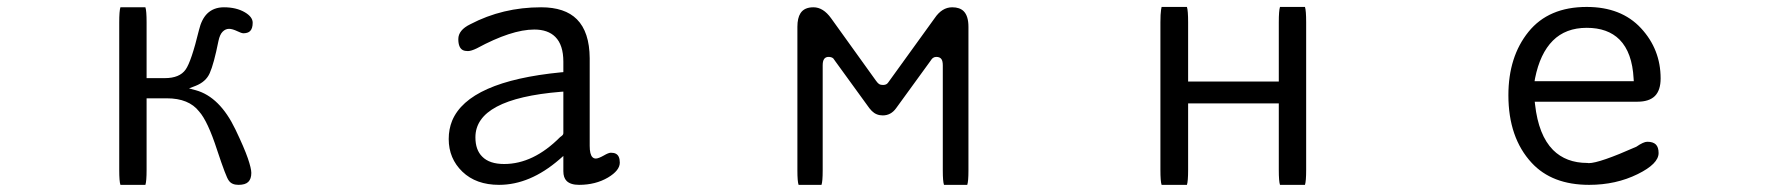

<svg xmlns="http://www.w3.org/2000/svg" viewBox="-20 -513 5040 548"><path d="M395 14.6Q398.4 4.4 398.4 -28.3V-232.4H456.1Q519 -232.4 548.3 -194.8Q572.8 -167.5 599.6 -85Q625.5 -6.8 632.8 2Q641.1 14.6 660.6 14.6Q680.2 14.6 688.7 6.1Q697.3 -2.4 697.3 -19.5Q697.3 -32.2 687.3 -61.5Q677.2 -90.8 651.9 -143.6Q607.4 -236.3 539.1 -255.4L519.5 -260.7L538.6 -268.1Q567.9 -279.8 578.6 -304.2Q590.3 -330.1 603.5 -396Q607.4 -414.6 615.5 -422.6Q623.5 -430.7 633.8 -430.7Q643.1 -430.7 657.7 -423.8Q663.6 -420.9 668 -419.4Q672.4 -418 673.8 -418Q687.5 -418 693.8 -424.3Q701.2 -431.6 701.2 -448.2Q701.2 -464.8 678.7 -478Q654.3 -492.2 619.1 -492.2Q589.8 -492.2 571.3 -474.1Q555.2 -458 547.9 -427.2Q525.9 -336.9 509.8 -314.5Q492.7 -290 450.2 -290H398.4V-449.2Q398.4 -482.4 395 -492.2H323.7Q320.3 -481.9 320.3 -449.2V-28.3Q320.3 4.9 323.7 14.6Z M1587.9 -251.5V-132.8Q1587.9 -129.9 1585.7 -127.4Q1583.5 -125 1578.6 -121.6Q1502.4 -44.9 1418.9 -44.9Q1377 -44.9 1356.4 -65.9Q1336.9 -85 1336.9 -121.1Q1336.9 -231 1580.6 -251ZM1587.9 -67.9V-24.4Q1587.9 -5.9 1597.2 3.4Q1608.4 14.6 1632.8 14.6Q1679.7 14.6 1715.3 -6.3Q1749 -26.4 1749 -48.8Q1749 -68.4 1737.8 -74.2Q1732.4 -77.1 1723.6 -77.1Q1716.8 -77.1 1703.6 -69.3Q1688 -60.5 1680.7 -60.5Q1674.8 -60.5 1670.9 -64.5Q1663.1 -72.3 1663.1 -96.7V-346.7Q1662.6 -421.9 1626.5 -458Q1592.3 -492.2 1524.4 -492.2Q1414.6 -492.2 1322.3 -443.8Q1288.1 -427.2 1288.1 -401.4Q1288.1 -377 1300.8 -370.1Q1306.6 -367.2 1315.4 -367.2Q1324.7 -367.2 1340.8 -375Q1439.9 -428.7 1504.9 -428.7Q1543.9 -428.7 1564.9 -407.7Q1587.9 -384.8 1587.9 -336.9V-307.1L1581.5 -306.6Q1317.4 -280.8 1270.5 -168.5Q1260.7 -144.5 1260.7 -116.2Q1260.7 -60.5 1299.8 -22.9Q1338.9 14.6 1404.3 14.6Q1492.7 14.6 1576.7 -58.1ZM1578.6 -121.6 1579.1 -122.1Q1579.1 -122.1 1578.6 -121.6Z M2740.7 14.6Q2744.1 4.9 2744.1 -26.4V-436.5Q2744.1 -467.3 2730.5 -481Q2719.2 -492.2 2697.8 -492.2Q2668.5 -492.2 2647.5 -460.9Q2516.1 -278.8 2515.1 -277.6Q2514.2 -276.4 2513.7 -275.9Q2512.2 -274.4 2511.7 -273.9Q2507.3 -270.5 2500.2 -270.5Q2493.2 -270.5 2489.3 -272.9Q2485.4 -275.4 2480.5 -282.2L2352.1 -460.9Q2329.6 -492.2 2301.8 -492.2Q2275.4 -492.2 2264.6 -475.1Q2255.9 -461.4 2255.9 -436.5V-26.4Q2255.9 4.9 2259.3 14.6H2324.7Q2328.1 4.9 2328.1 -26.4V-326.2Q2328.1 -338.9 2332 -344.2L2333.5 -346.2Q2337.9 -350.6 2344.7 -350.6Q2353.5 -350.6 2358.4 -346.2Q2360.8 -343.3 2364.3 -337.9L2461.4 -204.1L2468.3 -196.3Q2481 -183.6 2499.5 -183.6Q2522.9 -183.6 2537.6 -204.1L2634.8 -337.9Q2639.6 -345.7 2643.6 -348.1Q2647.5 -350.6 2652.3 -350.6Q2662.6 -350.6 2667 -344.2Q2670.9 -338.9 2670.9 -326.2V-26.4Q2670.9 4.9 2674.3 14.6Z M3633.3 -493.2Q3629.9 -482.9 3629.9 -449.2V-280.3H3371.1V-449.2Q3371.1 -482.9 3367.7 -493.2H3295.4L3293.9 -485.4Q3292 -473.1 3292 -449.2V-28.3Q3292 4.9 3295.4 14.6H3367.7Q3371.1 4.4 3371.1 -28.3V-217.8H3629.9V-28.3Q3629.9 4.9 3633.3 14.6H3704.6Q3708 4.4 3708 -28.3V-449.2Q3708 -482.9 3704.6 -493.2Z M4361.3 -289.6Q4375.5 -360.4 4412.1 -397Q4448.7 -433.6 4508.8 -433.6Q4568.8 -433.6 4602.5 -399.9Q4638.7 -363.3 4642.6 -288.6L4643.1 -281.2H4359.9ZM4360.4 -222.7H4653.3Q4687 -222.7 4703.4 -239Q4719.7 -255.4 4719.7 -289.1Q4719.7 -372.1 4663.6 -432.6Q4607.4 -493.2 4508.8 -493.2Q4399.9 -493.2 4342.5 -422.1Q4285.2 -351.1 4285.2 -241.2Q4285.2 -120.1 4351.6 -48.3Q4409.7 14.6 4515.6 14.6Q4592.3 14.6 4654.3 -16.1Q4713.9 -45.4 4713.9 -76.2Q4713.9 -92.8 4706.1 -100.6Q4698.2 -108.4 4681.6 -108.4Q4670.9 -108.4 4650.4 -94.2Q4544.9 -47.4 4514.6 -47.4Q4512.7 -47.4 4510.7 -47.9Q4449.7 -47.9 4412.6 -85Q4371.1 -127 4361.3 -214.8Z"/></svg>

Font: YuPearl-Light
Style: Light
Weight: 300
Designer: Max Yao
Foundry: Max-Everyday
Version: Version 1.011; ttfautohint (v1.8.3)